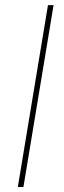

<svg xmlns="http://www.w3.org/2000/svg" viewBox="-20 -748 256 768"><path d="M194.3 -727.5 73.7 0H51.3L171.9 -727.5Z"/></svg>

Font: Inter Thin
Style: Italic
Weight: 250
Italic angle: -9.3988°
Designer: Rasmus Andersson
Foundry: rsms
Version: Version 4.001;git-66647c0bb